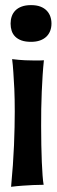

<svg xmlns="http://www.w3.org/2000/svg" viewBox="-20 -740 219 743"><path d="M179.2 -648.9Q179.2 -633.8 174.3 -620.8Q169.4 -607.9 159.7 -598.4Q149.9 -588.9 135 -583.5Q120.1 -578.1 100.1 -578.1Q78.1 -578.1 63.2 -583.5Q48.3 -588.9 38.8 -598.4Q29.3 -607.9 25.1 -620.8Q21 -633.8 21 -648.9Q21 -663.6 25.4 -676.5Q29.8 -689.5 39.3 -699.2Q48.8 -709 64 -714.6Q79.1 -720.2 100.1 -720.2Q121.1 -720.2 136 -714.6Q150.9 -709 160.4 -699.2Q169.9 -689.5 174.6 -676.5Q179.2 -663.6 179.2 -648.9ZM149.9 -506.8Q147 -480 145 -449.2Q143.1 -418.5 141.6 -385.5Q140.1 -352.5 139.6 -318.6Q139.2 -284.7 139.2 -252Q139.2 -213.9 139.9 -178.5Q140.6 -143.1 141.8 -113.3Q143.1 -83.5 144.8 -60.5Q146.5 -37.6 148.9 -24.9Q129.4 -24.9 108.4 -23.9Q90.3 -22.9 67.9 -21.5Q45.4 -20 22.9 -17.1Q31.2 -105 34.2 -178Q37.1 -251 37.1 -309.1Q37.1 -358.9 35.4 -396.2Q33.7 -433.6 31.7 -459.5Q29.8 -489.7 26.9 -511.2Q54.2 -507.8 76.9 -506.8Q99.6 -505.9 116.2 -505.9Q124 -505.9 130.4 -505.9Q136.7 -505.9 141.1 -506.3Q146.5 -506.3 149.9 -506.8Z"/></svg>

Font: Mouse Memoirs
Style: Regular
Weight: 400
Version: Version 1.000